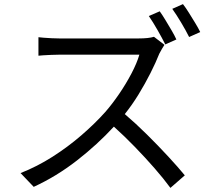

<svg xmlns="http://www.w3.org/2000/svg" viewBox="-20 -869 1040 934"><path d="M757 -814Q770 -796 785 -771Q800 -746 814.5 -721.5Q829 -697 838 -677L784 -653Q769 -683 746.5 -722.5Q724 -762 704 -791ZM870 -849Q884 -831 899.5 -806Q915 -781 930 -756.5Q945 -732 954 -713L900 -689Q884 -721 861 -759.5Q838 -798 818 -826ZM780 -651Q776 -645 768 -631.5Q760 -618 755 -608Q738 -565 712 -513.5Q686 -462 654.5 -410.5Q623 -359 587 -314Q640 -269 695 -214.5Q750 -160 798.5 -107.5Q847 -55 879 -16L809 45Q776 0 731 -51.5Q686 -103 635.5 -155Q585 -207 534 -253Q454 -166 354.5 -88.5Q255 -11 144 40L80 -27Q161 -59 235.5 -106.5Q310 -154 375.5 -210.5Q441 -267 492 -324Q526 -363 559.5 -412Q593 -461 619.5 -511.5Q646 -562 658 -603H268Q250 -603 229 -602Q208 -601 190.5 -600Q173 -599 167 -598V-688Q174 -687 192.5 -685.5Q211 -684 232 -683Q253 -682 268 -682H654Q703 -682 729 -690Z"/></svg>

Font: Chiron Sans HK TT
Style: Regular
Weight: 400
Designer: Ryoko NISHIZUKA 西塚涼子 (kana, bopomofo & ideographs); Paul D. Hunt (Latin, Greek & Cyrillic); Sandoll Communications 산돌커뮤니
Foundry: Adobe
Version: Version 2.022;hotconv 1.0.109;makeotfexe 2.5.65596